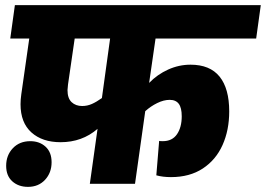

<svg xmlns="http://www.w3.org/2000/svg" viewBox="-20 -716 1036 748"><path d="M586 -566 561 -393Q593 -426 635 -445Q677 -464 722 -464Q798 -464 835.5 -417.5Q873 -371 873 -282Q873 -209 847 -151Q821 -93 770 -59.5Q719 -26 646 -26Q614 -26 589 -33L600 -167Q605 -166 614 -166Q651 -166 669.5 -193Q688 -220 688 -263Q688 -296 676.5 -311.5Q665 -327 641 -327Q618 -327 592.5 -314.5Q567 -302 546 -283V-284L506 0H330L360 -214Q300 -162 216 -162Q145 -162 102.5 -200Q60 -238 60 -310Q60 -328 63 -349L94 -566H20L38 -696H996L978 -566ZM377 -334 409 -566H271L245 -387Q243 -371 243 -365Q243 -333 259 -318Q275 -303 300 -303Q320 -303 338 -311Q356 -319 377 -334ZM4 -70Q4 -111 30 -138.5Q56 -166 98 -166Q134 -166 157.5 -144.5Q181 -123 181 -84Q181 -43 155.5 -15.5Q130 12 89 12Q52 12 28 -9.5Q4 -31 4 -70Z"/></svg>

Font: FiraGO Heavy
Style: Italic
Weight: 900
Italic angle: -8°
Designer: bBox Type GmbH
Foundry: bBox Type GmbH
Version: Version 1.001